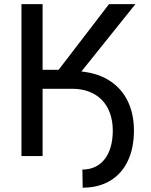

<svg xmlns="http://www.w3.org/2000/svg" viewBox="-20 -747 722 919"><path d="M324.9 -322.1C446 -322.1 519.9 -245.7 519.9 -121.1C519.5 -5.7 464.8 64.6 374.3 64.6L375.7 151.3C477.6 151.3 552.2 105.8 591.6 23.8C611.2 -17 621.1 -66.1 621.1 -122.5C621.1 -240.4 571.7 -327.1 483.7 -372.9C439.3 -395.6 386.4 -407 324.9 -407H221.2V-322.1ZM183.9 0V-322.1H303.3L628.2 -727.3H501.8L260.7 -413H183.9V-727.3H82.7V0Z"/></svg>

Font: Inter 465
Style: Regular
Weight: 400
Designer: Rasmus Andersson
Foundry: rsms
Version: Version 3.019;Glyphs 3.1.2 (3151)